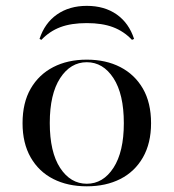

<svg xmlns="http://www.w3.org/2000/svg" viewBox="-20 -634 601 665"><path d="M280.6 11.3Q214.5 11.3 164.5 -14.1Q114.5 -39.5 86.3 -88.7Q58.1 -137.9 58.1 -207.3Q58.1 -278.2 86.3 -327Q114.5 -375.8 164.5 -401.6Q214.5 -427.4 280.6 -427.4Q346.8 -427.4 396.8 -401.6Q446.8 -375.8 475 -327Q503.2 -278.2 503.2 -207.3Q503.2 -137.9 475 -88.7Q446.8 -39.5 396.8 -14.1Q346.8 11.3 280.6 11.3ZM280.6 2.4Q337.1 2.4 373 -52.8Q408.9 -108.1 408.9 -207.3Q408.9 -308.1 373 -363.3Q337.1 -418.5 280.6 -418.5Q224.2 -418.5 188.3 -363.3Q152.4 -308.1 152.4 -208.1Q152.4 -107.3 188.3 -52.4Q224.2 2.4 280.6 2.4ZM280.6 -613.7Q341.9 -613.7 384.3 -583.9Q426.6 -554 444.4 -499.2L437.1 -496Q408.9 -525.8 371.4 -539.9Q333.9 -554 280.6 -554Q226.6 -554 189.1 -539.9Q151.6 -525.8 123.4 -496L116.9 -499.2Q134.7 -554 177.4 -583.9Q220.2 -613.7 280.6 -613.7Z"/></svg>

Font: Playfair 144pt SemiExpanded Medium
Style: Regular
Weight: 500
Width: 6
Designer: Claus Eggers Sørensen
Foundry: Claus Eggers Sørensen
Version: Version 2.203